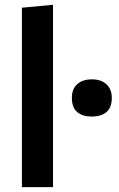

<svg xmlns="http://www.w3.org/2000/svg" viewBox="-20 -764 484 784"><path d="M69.5 0Q69.5 -54 69.5 -104.5Q69.5 -155 69.5 -217V-493.5Q69.5 -555 69.5 -614.8Q69.5 -674.5 69.5 -732.5L196.5 -744.5Q196.5 -685 196.5 -623.2Q196.5 -561.5 196.5 -493.5V-217Q196.5 -155 196.5 -104.5Q196.5 -54 196.5 0ZM354.5 -288Q317.5 -288 295.5 -306.2Q273.5 -324.5 273.5 -364.5Q273.5 -401 295.5 -420.5Q317.5 -440 355.5 -440Q393 -440 414.8 -419.8Q436.5 -399.5 436.5 -364.5Q436.5 -324.5 414.5 -306.2Q392.5 -288 354.5 -288Z"/></svg>

Font: Commissioner Thin SemiBold
Style: Regular
Weight: 600
Version: Version 1.000